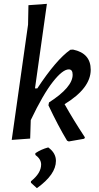

<svg xmlns="http://www.w3.org/2000/svg" viewBox="-20 -724 517 999"><path d="M360 -466Q452 -447 452 -361Q452 -265 316 -182Q362 -100 422 -9L418 -2L338 12L329 8Q283 -68 232 -176L235 -191Q358 -270 358 -335Q358 -363 338 -363Q306 -363 255 -298Q204 -233 140 -99L137 -3L41 4L126 -596L128 -697L224 -704L162 -264H174Q273 -414 346 -465ZM231 43Q271 72 271 113Q271 184 172 255L141 227V219Q194 177 194 132Q194 104 164 82V73Q194 53 231 43Z"/></svg>

Font: Alegreya Sans SC Medium
Style: Italic
Weight: 500
Italic angle: -7°
Designer: Juan Pablo del Peral
Foundry: Huerta Tipografica
Version: Version 2.007